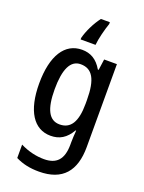

<svg xmlns="http://www.w3.org/2000/svg" viewBox="-182 -850 881 1173"><g transform="rotate(20 258.5 -263.0)"><path d="M321 -754V-766H263C230 -724 200 -661 189 -616V-606H286C289 -645 307 -715 321 -754ZM220 -550C109 -550 43 -449 43 -267C43 -90 107 10 217 10C274 10 317 -15 350 -73H354C352 -49 350 -18 350 4V19C350 117 308 158 228 158C178 158 125 146 73 120V207C119 230 167 240 225 240C379 240 449 154 449 -1V-540H366L356 -469H351C318 -526 275 -550 220 -550ZM242 -464C317 -464 352 -407 352 -271V-247C352 -128 316 -74 245 -74C177 -74 144 -136 144 -266C144 -396 176 -464 242 -464Z"/></g></svg>

Font: Noto Sans Kannada Condensed Medium
Style: Regular
Weight: 500
Width: 3
Designer: Jelle Bosma - Monotype Design Team
Foundry: Monotype Imaging Inc.
Version: Version 2.005